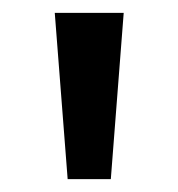

<svg xmlns="http://www.w3.org/2000/svg" viewBox="-20 -734 277 298"><path d="M172 -714 152 -456H85L65 -714Z"/></svg>

Font: Noto Sans Ethiopic Medium
Style: Regular
Weight: 500
Designer: Monotype Design Team
Foundry: Monotype Imaging Inc.
Version: Version 2.102; ttfautohint (v1.8.4.7-5d5b)